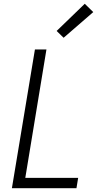

<svg xmlns="http://www.w3.org/2000/svg" viewBox="-20 -997 540 1017"><path d="M43 0 165 -735H226L114 -55H394L385 0ZM317 -797 280 -833 429 -977 474 -933Z"/></svg>

Font: Iosevka Curly Light Oblique
Style: Regular
Weight: 300
Italic angle: -9°
Monospace: yes
Designer: Belleve Invis
Foundry: Belleve Invis
Version: Version 11.1.0; ttfautohint (v1.8.3)